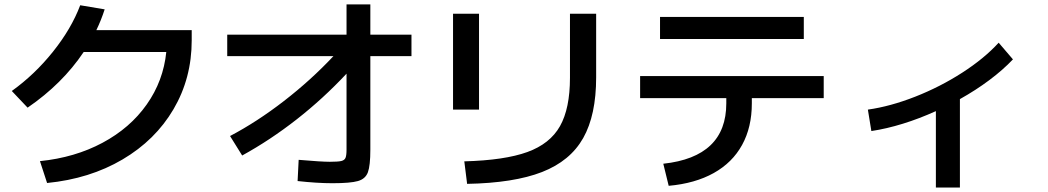

<svg xmlns="http://www.w3.org/2000/svg" viewBox="-20 -802 4728 866"><path d="M730 -567.4H357.4Q261.2 -423.8 104.5 -316.4L33.2 -391.6Q136.7 -465.8 219.2 -569.1Q301.8 -672.4 341.8 -778.3L452.1 -759.8Q436.5 -711.4 414.6 -666H844.7V-620.1Q844.7 -449.2 762.7 -309.6Q680.7 -169.9 532.7 -82.8Q384.8 4.4 192.4 23.4L160.2 -75.2Q317.9 -91.3 442.4 -158Q566.9 -224.6 641.8 -330.8Q716.8 -437 730 -567.4Z M1483.9 -548.8H1004.9V-645.5H1543V-782.2H1650.4V-645.5H1835.9V-548.8H1650.4V-127Q1650.4 -55.2 1639.4 -25.1Q1628.4 4.9 1594.5 14.6Q1560.5 24.4 1479.5 24.4Q1410.2 24.4 1322.3 14.6L1327.1 -81.1Q1429.2 -72.3 1467.8 -72.3Q1504.4 -72.3 1519 -75.7Q1533.7 -79.1 1538.3 -89.8Q1543 -100.6 1543 -127V-469.7Q1438 -357.4 1318.6 -263.9Q1199.2 -170.4 1072.3 -100.6L1017.6 -188.5Q1139.2 -252.4 1260.7 -346.4Q1382.3 -440.4 1483.9 -548.8Z M2550.8 -451.2V-740.2H2668.9V-453.1Q2668.9 -282.7 2610.4 -179.2Q2551.8 -75.7 2424.8 -26.1Q2297.9 23.4 2086.9 27.3L2074.2 -74.2Q2255.9 -79.1 2358.4 -116.2Q2460.9 -153.3 2505.9 -233.2Q2550.8 -313 2550.8 -451.2ZM2023.4 -740.2H2140.6V-307.6H2023.4Z M3255.9 -335.9V-359.4H2867.2V-459H3695.3V-359.4H3371.1V-335.9Q3371.1 -228 3327.1 -148.2Q3283.2 -68.4 3199.2 -21.5Q3115.2 25.4 2996.1 36.1L2971.7 -63.5Q3255.9 -94.2 3255.9 -335.9ZM2957 -725.6H3605.5V-626H2957Z M4484.4 -609.4 4548.8 -534.2Q4503.9 -486.8 4442.6 -440.9Q4381.3 -395 4309.6 -355V43.9H4201.2V-300.8Q4127 -267.1 4052.7 -244.1Q3978.5 -221.2 3910.2 -210.9L3894.5 -307.6Q3995.6 -321.8 4108.2 -366Q4220.7 -410.2 4320.3 -474.4Q4419.9 -538.6 4484.4 -609.4Z"/></svg>

Font: Pretendard JP SemiBold
Style: Regular
Weight: 600
Designer: Base glyphs from Inter by Rasmus Andersson; Hangeul glyphs from Noto Sans CJK(Source Han Sans) by Jang Soo-young and Kan
Foundry: Kil Hyung-jin
Version: Version 1.309